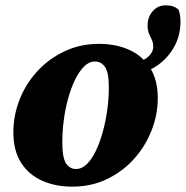

<svg xmlns="http://www.w3.org/2000/svg" viewBox="-20 -682 695 718"><path d="M250 16Q187 16 137 -6.5Q87 -29 58.5 -74Q30 -119 30 -187Q30 -250 53 -309Q76 -368 119 -415Q162 -462 221 -490Q280 -518 350 -518Q414 -518 463.5 -495.5Q513 -473 541.5 -428Q570 -383 570 -315Q570 -253 546.5 -193.5Q523 -134 480.5 -87Q438 -40 379.5 -12Q321 16 250 16ZM264 -50Q286 -50 304.5 -68Q323 -86 338 -117Q353 -148 364 -187.5Q375 -227 381 -270Q387 -313 387 -355Q387 -410 373 -431Q359 -452 335 -452Q313 -452 294.5 -433.5Q276 -415 261 -384.5Q246 -354 235 -314.5Q224 -275 218.5 -232.5Q213 -190 213 -150Q213 -92 227 -71Q241 -50 264 -50ZM478 -405V-447Q501 -450 517.5 -458.5Q534 -467 543.5 -480Q553 -493 553 -507Q553 -522 548 -532.5Q543 -543 537.5 -555.5Q532 -568 532 -587Q532 -618 551 -640Q570 -662 599 -662Q616 -662 626.5 -658.5Q637 -655 647 -647Q651 -638 653 -625.5Q655 -613 655 -602Q655 -547 629.5 -503.5Q604 -460 563.5 -434Q523 -408 478 -405Z"/></svg>

Font: Source Serif 4 Black
Style: Italic
Weight: 900
Italic angle: -12°
Designer: Frank Grießhammer
Foundry: Adobe Systems Incorporated
Version: Version 4.004;hotconv 1.0.116;makeotfexe 2.5.65601